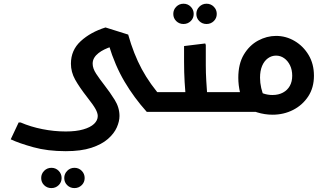

<svg xmlns="http://www.w3.org/2000/svg" viewBox="-20 -592 1733 1016"><path d="M251.9 403.3Q229.3 403.3 213.7 388Q198 372.7 198 350.1Q198 327.6 213.8 311.8Q229.6 296 252.1 296Q274.7 296 290.3 311.8Q306 327.6 306 350.1Q306 372.7 290.2 388Q274.4 403.3 251.9 403.3ZM373.9 403.3Q351.3 403.3 335.7 388Q320 372.7 320 350.1Q320 327.6 335.8 311.8Q351.6 296 374.1 296Q396.7 296 412.3 311.8Q428 327.6 428 350.1Q428 372.7 412.2 388Q396.4 403.3 373.9 403.3Z M328 208Q231.7 208 156.2 187Q80.7 166 36.7 145.3L78.7 56H89Q142 79 204.2 91.3Q266.3 103.7 328 103.7Q382.7 103.7 420.5 92.8Q458.3 82 477.8 63.5Q497.3 45 497.3 22Q497.3 6.7 485.7 -14.8Q474 -36.3 441.3 -77.7Q399.7 -131 377.5 -171Q355.3 -211 355.3 -255Q355.3 -326.7 407.3 -374.3Q459.3 -422 538.3 -446.7L658.3 -409Q687 -306.7 730.3 -226.2Q773.7 -145.7 841.3 -70.3L756.7 0Q689.3 -75 639.2 -159.7Q589 -244.3 555.7 -353.7L565.7 -344Q549.3 -338.3 532.3 -330.2Q515.3 -322 501.2 -311Q487 -300 478.7 -286.2Q470.3 -272.3 470.3 -255Q470.3 -230 488.8 -201.8Q507.3 -173.7 532.3 -141.7Q561.3 -104.7 586.8 -63.8Q612.3 -23 612.3 22Q612.3 49.7 598.2 82Q584 114.3 551.2 143.2Q518.3 172 463.7 190Q409 208 328 208ZM756.7 0V-104.3H867.7V0ZM867.7 0V-104.3Q879.7 -104.3 883.7 -90.3Q887.7 -76.3 887.7 -52.7Q887.7 -30.7 883.7 -15.3Q879.7 0 867.7 0Z M950.9 -465Q928.3 -465 912.7 -480.3Q897 -495.7 897 -518.2Q897 -540.8 912.8 -556.5Q928.6 -572.3 951.1 -572.3Q973.7 -572.3 989.3 -556.5Q1005 -540.8 1005 -518.2Q1005 -495.7 989.2 -480.3Q973.4 -465 950.9 -465ZM1072.9 -465Q1050.3 -465 1034.7 -480.3Q1019 -495.7 1019 -518.2Q1019 -540.8 1034.8 -556.5Q1050.6 -572.3 1073.1 -572.3Q1095.7 -572.3 1111.3 -556.5Q1127 -540.8 1127 -518.2Q1127 -495.7 1111.2 -480.3Q1095.4 -465 1072.9 -465Z M1034.7 0V-104.3H1155V0ZM1155 0V-104.3Q1167 -104.3 1171 -90.4Q1175 -76.5 1175 -52.9Q1175 -30.6 1171 -15.3Q1167 0 1155 0ZM963 0 966 -42Q966 -42 963 -74.5Q960 -107 957 -158Q954 -209 954 -265V-348.3L1066 -362L1069 -354V-247Q1069 -206 1071.5 -165Q1074 -124 1076.5 -89.5Q1079 -55 1081.5 -34.5Q1084 -14 1084 -14L1069 0ZM868 0V-104.3H974V0ZM868 0Q857 0 852.5 -15.4Q848 -30.9 848 -53.3Q848 -76.3 852.5 -90.3Q857 -104.3 868 -104.3Z M1422 15Q1381.3 15 1340.5 2.5Q1299.7 -10 1260.7 -34.7L1323 -122.3Q1351 -105 1373.8 -97.2Q1396.7 -89.3 1422 -89.3Q1453.7 -89.3 1477.3 -102Q1501 -114.7 1513.7 -137.5Q1526.3 -160.3 1526.3 -191.3Q1526.3 -222.3 1514.7 -246.3Q1503 -270.3 1483.7 -284Q1464.3 -297.7 1440.7 -297.7Q1417 -297.7 1397.5 -283.5Q1378 -269.3 1367 -243.3Q1356 -217.3 1356 -180.7Q1356 -154 1362.3 -126.2Q1368.7 -98.3 1377.7 -81.7L1277 -31Q1260 -61.3 1250.5 -101.3Q1241 -141.3 1241 -180.7Q1241 -254 1270.3 -303.2Q1299.7 -352.3 1345.7 -377.2Q1391.7 -402 1440.7 -402Q1493.7 -402 1539.5 -374.8Q1585.3 -347.7 1613.3 -300.5Q1641.3 -253.3 1641.3 -191.3Q1641.3 -128 1611 -81.8Q1580.7 -35.7 1531 -10.3Q1481.3 15 1422 15ZM1155 0V-104.3H1358.7V0ZM1155 0Q1144 0 1139.5 -15.3Q1135 -30.7 1135 -53.3Q1135 -76.3 1139.5 -90.3Q1144 -104.3 1155 -104.3Z"/></svg>

Font: Fustat
Style: Regular
Weight: 400
Designer: Mohamed Gaber, Khaled Hosny, Laura Garcia Mut
Foundry: Kief Type Foundry, Alif Type Foundry, Hard Type Foundry
Version: Version 1.007